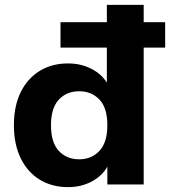

<svg xmlns="http://www.w3.org/2000/svg" viewBox="-20 -756 697 787"><path d="M259 11Q193 11 143 -19.5Q93 -50 65 -107Q37 -164 37 -243Q37 -322 65 -378.5Q93 -435 143 -465.5Q193 -496 259 -496Q311 -496 353.5 -474.5Q396 -453 418 -417V-561H228V-665H418V-736H569V-665H657V-561H569V0H420V-73Q399 -35 356 -12Q313 11 259 11ZM305 -103Q355 -103 387.5 -137.5Q420 -172 420 -243Q420 -314 387.5 -348Q355 -382 305 -382Q253 -382 221 -347.5Q189 -313 189 -243Q189 -172 221 -137.5Q253 -103 305 -103Z"/></svg>

Font: Mulish ExtraBold
Style: Regular
Weight: 800
Designer: Vernon Adams
Foundry: Vernon Adams
Version: Version 3.603; ttfautohint (v1.8.3)